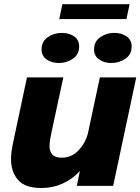

<svg xmlns="http://www.w3.org/2000/svg" viewBox="-20 -910 687 940"><path d="M183 10.5Q101.5 10.5 67.8 -29.8Q34 -70 34 -130Q34 -150 37 -171.8Q40 -193.5 46 -220.5L112 -531H290L233 -266.5Q228 -243.5 225.2 -225.8Q222.5 -208 222.5 -193.5Q222.5 -168.5 236.5 -153.2Q250.5 -138 283.5 -138Q329 -138 362.5 -172Q396 -206 409.5 -253L469 -531H647L534 0H356L371 -72.5Q335 -33.5 287 -11.5Q239 10.5 183 10.5ZM268 -601.5Q233.5 -601.5 208.5 -618.8Q183.5 -636 183.5 -668Q183.5 -707 214 -728Q244.5 -749 283 -749Q317.5 -749 342.5 -732Q367.5 -715 367.5 -682.5Q367.5 -643.5 337 -622.5Q306.5 -601.5 268 -601.5ZM525 -601.5Q490.5 -601.5 465.5 -618.8Q440.5 -636 440.5 -668Q440.5 -707 471 -728Q501.5 -749 540 -749Q574.5 -749 599.5 -732Q624.5 -715 624.5 -682.5Q624.5 -643.5 594 -622.5Q563.5 -601.5 525 -601.5ZM270 -816.5 285.5 -889.5H614.5L599 -816.5Z"/></svg>

Font: Epilogue ExtraBold
Style: Italic
Weight: 800
Italic angle: -12°
Designer: Tyler Finck
Foundry: Etcetera Type Co
Version: Version 2.111; ttfautohint (v1.8.3)